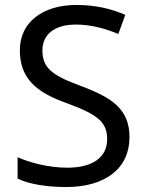

<svg xmlns="http://www.w3.org/2000/svg" viewBox="-20 -744 589 774"><path d="M502 -191C502 -303 433 -350 307 -397C191 -440 151 -469 151 -541C151 -603 197 -645 286 -645C348 -645 407 -628 457 -607L485 -684C431 -708 366 -724 288 -724C153 -724 60 -655 60 -542C60 -431 122 -374 244 -330C373 -283 412 -253 412 -183C412 -112 357 -68 251 -68C175 -68 99 -89 51 -110V-24C96 -2 167 10 247 10C403 10 502 -64 502 -191Z"/></svg>

Font: Noto Sans Psalter Pahlavi
Style: Regular
Weight: 400
Designer: Monotype Design Team
Foundry: Monotype Imaging Inc.
Version: Version 2.002